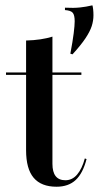

<svg xmlns="http://www.w3.org/2000/svg" viewBox="-20 -686 369 717"><path d="M250.8 -483.1 242.7 -485.5Q251.6 -532.3 255.2 -561.7Q258.9 -591.1 258.9 -606.5Q258.9 -629.8 251.6 -638.3Q244.4 -646.8 222.6 -648.4V-657.3Q255.6 -655.6 278.6 -658.1Q301.6 -660.5 325 -666.1Q326.6 -662.1 327.8 -651.6Q329 -641.1 329 -629Q329 -608.9 322.6 -588.7Q316.1 -568.5 299.2 -543.1Q282.3 -517.7 250.8 -483.1ZM191.1 11.3Q133.9 11.3 105.6 -22.2Q77.4 -55.6 77.4 -125V-207.3H175.8V-74.2Q175.8 -43.5 187.9 -28.2Q200 -12.9 224.2 -12.9Q250 -12.9 268.1 -34.3Q286.3 -55.6 296.8 -94.4L303.2 -91.9Q289.5 -38.7 262.5 -13.7Q235.5 11.3 191.1 11.3ZM77.4 -207.3V-534.7Q106.5 -535.5 130.6 -539.1Q154.8 -542.7 175.8 -549.2V-207.3ZM2.4 -406.5V-415.3H283.9V-406.5Z"/></svg>

Font: Playfair 144pt SemiCondensed SemiBold
Style: Regular
Weight: 600
Width: 4
Designer: Claus Eggers Sørensen
Foundry: Claus Eggers Sørensen
Version: Version 2.203